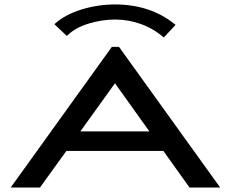

<svg xmlns="http://www.w3.org/2000/svg" viewBox="-20 -845 1040 865"><path d="M834 0 716 -165H279L160 0H28L484 -634H516L972 0ZM498 -470 342 -253H653ZM281 -683 225 -736Q272 -779 346.5 -802Q421 -825 499 -825Q577 -825 645.5 -802.5Q714 -780 771 -733L718 -676Q672 -716 615.5 -736.5Q559 -757 499 -757Q439 -757 378.5 -738.5Q318 -720 281 -683Z"/></svg>

Font: Inconsolata UltraExpanded SemiBold
Style: Regular
Weight: 600
Width: 9
Monospace: yes
Designer: Raph Levien, Cyreal, Brenton Simpson
Foundry: Raph Levien, Cyreal, Google
Version: Version 3.001; ttfautohint (v1.8.2.53-6de2)